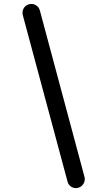

<svg xmlns="http://www.w3.org/2000/svg" viewBox="-20 -771 540 966"><path d="M180.7 -717.8C174.3 -742.7 149.9 -755.9 125.5 -749.5C102.1 -743.2 88.4 -719.2 94.7 -694.8L319.8 142.6C325.7 166.5 349.6 180.2 373.5 173.8C397.5 167 411.1 142.6 405.3 119.6Z"/></svg>

Font: Supermercado One
Style: Regular
Weight: 400
Designer: James Grieshaber
Foundry: James Grieshaber
Version: Version 1.002